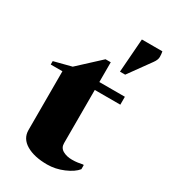

<svg xmlns="http://www.w3.org/2000/svg" viewBox="-185 -828 812 925"><g transform="rotate(30 221.0 -365.0)"><path d="M230 10Q158 10 114 -16Q70 -42 70 -89V-416H5V-435L102 -460L221 -570H250V-460H392V-416H250V-120Q250 -94 271.5 -82Q293 -70 322 -70Q340 -70 353.5 -72Q367 -74 382 -77L385 -75V-53Q365 -28 320.5 -9Q276 10 230 10ZM311 -553 325 -740H439Q442 -726 442 -710Q442 -694 428 -675L340 -553Z"/></g></svg>

Font: Spectral ExtraBold
Style: Regular
Weight: 800
Designer: Jean-Baptiste Levee
Foundry: Production Type
Version: Version 2.001